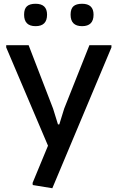

<svg xmlns="http://www.w3.org/2000/svg" viewBox="-20 -780 623 1020"><path d="M154 203 153 192 235 -6 13 -528V-540H132L262 -203L288 -119H295L321 -203L455 -540H572V-528L258 220ZM169 -641Q108 -641 108 -702Q108 -733 123 -746.5Q138 -760 169 -760Q230 -760 230 -702Q230 -641 169 -641ZM416 -641Q355 -641 355 -702Q355 -733 370 -746.5Q385 -760 416 -760Q477 -760 477 -702Q477 -641 416 -641Z"/></svg>

Font: Encode Sans Normal
Style: Medium
Weight: 500
Designer: Pablo Impallari, Andres Torresi
Foundry: Pablo Impallari, Andres Torresi
Version: Version 1.000; ttfautohint (v1.00) -l 8 -r 50 -G 200 -x 14 -